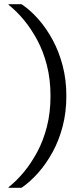

<svg xmlns="http://www.w3.org/2000/svg" viewBox="-20 -770 403 920"><path d="M222 -310Q222 -231 205 -164Q188 -97 158.5 -42Q129 13 93.5 55.5Q58 98 21 127V130H83Q125 101 163.5 57.5Q202 14 232.5 -42Q263 -98 280.5 -165.5Q298 -233 298 -310Q298 -387 280.5 -454.5Q263 -522 232.5 -578.5Q202 -635 163.5 -678.5Q125 -722 83 -750H21V-747Q58 -718 93.5 -675.5Q129 -633 158.5 -578Q188 -523 205 -456Q222 -389 222 -310Z"/></svg>

Font: Roboto Serif 20pt Light
Style: Regular
Weight: 300
Version: Version 1.008